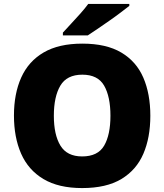

<svg xmlns="http://www.w3.org/2000/svg" viewBox="-20 -947 837 977"><path d="M745 -358Q745 -247 709.5 -164.5Q674 -82 597.5 -36Q521 10 398 10Q278 10 201 -36Q124 -82 87.5 -165Q51 -248 51 -359Q51 -470 88 -552.5Q125 -635 202 -680Q279 -725 399 -725Q521 -725 597.5 -679.5Q674 -634 709.5 -551.5Q745 -469 745 -358ZM254 -358Q254 -261 287.5 -206Q321 -151 398 -151Q478 -151 510 -206Q542 -261 542 -358Q542 -455 510 -511Q478 -567 399 -567Q320 -567 287 -511Q254 -455 254 -358ZM638 -917Q620 -903 593 -882.5Q566 -862 535 -840.5Q504 -819 475.5 -799.5Q447 -780 427 -767H300V-781Q317 -800 341 -825.5Q365 -851 389 -878Q413 -905 429 -927H638Z"/></svg>

Font: Noto Sans Myanmar Black
Style: Regular
Weight: 900
Designer: Monotype Design Team
Foundry: Monotype Imaging Inc.
Version: Version 2.107; ttfautohint (v1.8.4.7-5d5b)